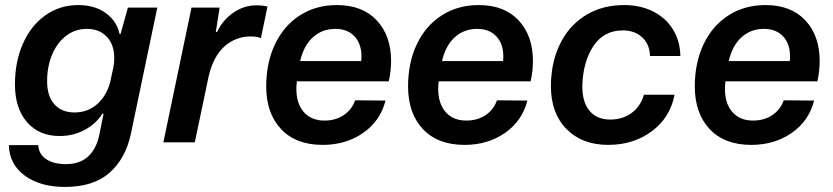

<svg xmlns="http://www.w3.org/2000/svg" viewBox="-20 -562 3289 758"><path d="M15 11H131Q133 47 162.5 66.5Q192 86 240 86Q294 86 326.5 57Q359 28 371 -25L389 -113H384Q359 -73 314 -49Q269 -25 216 -25Q134 -25 86.5 -80Q39 -135 39 -229Q39 -318 70.5 -389.5Q102 -461 159 -501.5Q216 -542 289 -542Q354 -542 397.5 -510.5Q441 -479 452 -428H456L485 -532H601L497 -35Q476 64 412.5 120Q349 176 236 176Q139 176 78 131.5Q17 87 15 11ZM417 -247 428 -298Q431 -316 431 -333Q431 -386 401.5 -417Q372 -448 323 -448Q277 -448 241.5 -421Q206 -394 186 -347Q166 -300 166 -241Q166 -182 195 -150Q224 -118 274 -118Q329 -118 367 -154Q405 -190 417 -247Z M736 -532H847L832 -436H837Q860 -484 902 -512.5Q944 -541 992 -541Q1019 -541 1036 -536L1010 -411Q999 -418 969 -418Q911 -418 867 -379.5Q823 -341 804 -262L749 0H625Z M1031 -221Q1031 -314 1065.5 -387Q1100 -460 1163.5 -501Q1227 -542 1310 -542Q1411 -542 1467.5 -481.5Q1524 -421 1524 -321Q1524 -283 1515 -241H1152Q1150 -221 1150 -212Q1150 -153 1179.5 -119.5Q1209 -86 1261 -86Q1305 -86 1337 -107.5Q1369 -129 1382 -166L1502 -165Q1482 -85 1414 -37.5Q1346 10 1254 10Q1148 10 1089.5 -52.5Q1031 -115 1031 -221ZM1406 -321Q1407 -328 1407 -340Q1407 -389 1379.5 -418.5Q1352 -448 1304 -448Q1252 -448 1215.5 -415Q1179 -382 1165 -321Z M1591 -221Q1591 -314 1625.5 -387Q1660 -460 1723.5 -501Q1787 -542 1870 -542Q1971 -542 2027.5 -481.5Q2084 -421 2084 -321Q2084 -283 2075 -241H1712Q1710 -221 1710 -212Q1710 -153 1739.5 -119.5Q1769 -86 1821 -86Q1865 -86 1897 -107.5Q1929 -129 1942 -166L2062 -165Q2042 -85 1974 -37.5Q1906 10 1814 10Q1708 10 1649.5 -52.5Q1591 -115 1591 -221ZM1966 -321Q1967 -328 1967 -340Q1967 -389 1939.5 -418.5Q1912 -448 1864 -448Q1812 -448 1775.5 -415Q1739 -382 1725 -321Z M2155 -222Q2155 -249 2157 -263Q2164 -342 2200 -405.5Q2236 -469 2298.5 -505.5Q2361 -542 2444 -542Q2509 -542 2559 -516.5Q2609 -491 2637 -445.5Q2665 -400 2666 -341H2546Q2545 -387 2515.5 -414.5Q2486 -442 2439 -442Q2364 -442 2323 -380.5Q2282 -319 2279 -225Q2278 -160 2307 -125Q2336 -90 2389 -90Q2438 -90 2473.5 -116Q2509 -142 2522 -188H2643Q2626 -98 2553.5 -44Q2481 10 2381 10Q2278 10 2216.5 -52.5Q2155 -115 2155 -222Z M2723 -221Q2723 -314 2757.5 -387Q2792 -460 2855.5 -501Q2919 -542 3002 -542Q3103 -542 3159.5 -481.5Q3216 -421 3216 -321Q3216 -283 3207 -241H2844Q2842 -221 2842 -212Q2842 -153 2871.5 -119.5Q2901 -86 2953 -86Q2997 -86 3029 -107.5Q3061 -129 3074 -166L3194 -165Q3174 -85 3106 -37.5Q3038 10 2946 10Q2840 10 2781.5 -52.5Q2723 -115 2723 -221ZM3098 -321Q3099 -328 3099 -340Q3099 -389 3071.5 -418.5Q3044 -448 2996 -448Q2944 -448 2907.5 -415Q2871 -382 2857 -321Z"/></svg>

Font: Mona Sans SemiBold
Style: Italic
Weight: 600
Italic angle: -11.7°
Designer: Deni Anggara
Foundry: GitHub
Version: Version 2.000